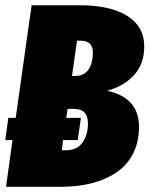

<svg xmlns="http://www.w3.org/2000/svg" viewBox="-27 -716 573 736"><path d="M383.8 -368.2Q505.9 -341.3 505.9 -230Q505.9 -171.9 483.2 -127.4Q460.4 -83 419.9 -55.4Q379.4 -27.8 325.7 -13.9Q272 0 207 0H-3.9L21 -179.2H-6.8L4.9 -264.2H33.2L94.2 -695.8H279.8Q395 -695.8 460.4 -655.3Q525.9 -614.7 525.9 -538.1Q525.9 -470.2 486.1 -427.5Q446.3 -384.8 383.8 -368.2ZM259.8 -424.8Q295.9 -424.8 312.5 -449.7Q329.1 -474.6 329.1 -515.1Q329.1 -560.1 280.8 -560.1H268.1L249 -424.8ZM227.1 -140.1Q268.1 -140.1 289.1 -169.4Q310.1 -198.7 310.1 -242.2Q310.1 -271 296.9 -284.9Q283.7 -298.8 252.9 -298.8H231.9L227.1 -264.2H283.2L271 -179.2H214.8L210 -140.1Z"/></svg>

Font: Fira Sans Compressed Heavy
Style: Italic
Weight: 900
Width: 3
Italic angle: -8°
Designer: Carrois Corporate & Edenspiekermann AG
Foundry: Carrois Corporate GbR & Edenspiekermann AG
Version: Version 4.203;PS 004.203;hotconv 1.0.88;makeotf.lib2.5.64775